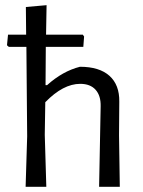

<svg xmlns="http://www.w3.org/2000/svg" viewBox="-20 -722 554 742"><path d="M79 0 85 -195 82 -541H14L7 -547L11 -588H81L80 -695L160 -702L158 -588H300L305 -581L302 -541H157L156 -393H162Q222 -447 289 -464Q364 -464 403 -429Q442 -394 441 -329L440 -199L443 0H363L369 -311Q370 -352 349.5 -375Q329 -398 290 -398Q224 -398 155 -327L153 -201L159 0Z"/></svg>

Font: Alegreya Sans SC
Style: Regular
Weight: 400
Designer: Juan Pablo del Peral
Foundry: Huerta Tipografica
Version: Version 2.007